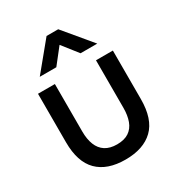

<svg xmlns="http://www.w3.org/2000/svg" viewBox="-182 -889 944 1015"><g transform="rotate(-30 289.5 -381.5)"><path d="M289 6Q178 6 119.5 -52.5Q61 -111 61 -231V-527H164V-237Q164 -190 177.5 -156Q191 -122 219 -104Q247 -86 290 -86Q335 -86 362.5 -104.5Q390 -123 402.5 -157Q415 -191 415 -237V-527H518V-231Q518 -109 458.5 -51.5Q399 6 289 6ZM114 -600 253 -769H324L465 -600H363L289 -694L215 -600Z"/></g></svg>

Font: Onest Medium
Style: Regular
Weight: 500
Designer: Dmitri Voloshin, Andrey Kudryavtsev
Foundry: Dmitri Voloshin, Andrey Kudryavtsev
Version: Version 1.000;gftools[0.9.33]